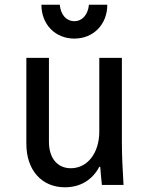

<svg xmlns="http://www.w3.org/2000/svg" viewBox="-20 -786 640 816"><path d="M498 -180V-540H402V-227C402 -136 352 -71 281 -71C224 -71 188 -114 188 -183V-540H92V-175C92 -63 157 10 256 10C322 10 373 -22 402 -77H406C408 -52 410 -27 413 0H505C501 -63 498 -129 498 -180ZM234 -766H156C156 -682 215 -622 296 -622C377 -622 436 -682 436 -766H358C354 -724 330 -696 296 -696C262 -696 238 -723 234 -766Z"/></svg>

Font: CommitMono
Style: 500Regular
Weight: 500
Monospace: yes
Designer: Eigil Nikolajsen
Foundry: Eigil Nikolajsen
Version: Version 1.143